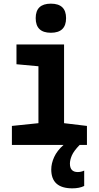

<svg xmlns="http://www.w3.org/2000/svg" viewBox="-20 -792 540 1049"><path d="M341 -693Q341 -772 258 -772Q175 -772 175 -693Q175 -613 258 -613Q341 -613 341 -693ZM440 224V140Q423 148 405 148Q362 148 362 102Q362 82 372.5 57.5Q383 33 415 0H455V-104L330 -119V-549H70V-441L190 -430V-119L45 -104V0H327Q292 31 276 66Q260 101 260 134Q260 237 375 237Q414 237 440 224Z"/></svg>

Font: Noto Sans Mono UI Condensed ExtraBold
Style: Regular
Weight: 800
Width: 3
Designer: Monotype Design team
Foundry: Monotype Imaging Inc.
Version: 1.000